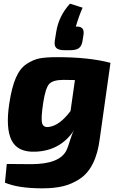

<svg xmlns="http://www.w3.org/2000/svg" viewBox="-20 -823 647 1048"><path d="M363 -549H332Q300 -549 287.5 -561Q275 -573 279 -600L287 -650Q301 -736 362 -803L431 -781Q411 -737 394 -678Q420 -679 429.5 -668Q439 -657 436 -635L430 -597Q425 -570 409.5 -559.5Q394 -549 363 -549ZM583 -480 525 -69Q515 13 487.5 68.5Q460 124 416 153Q372 182 324 193.5Q276 205 212 205Q79 205 7 174L17 72Q49 73 150 73Q306 73 343 -3Q351 -19 362 -56Q373 -93 384 -112Q310 0 173 5Q76 9 43 -57.5Q10 -124 31 -260Q44 -346 66.5 -398Q89 -450 125.5 -474Q162 -498 197 -504.5Q232 -511 292 -511Q466 -511 583 -480ZM389 -386 327 -387Q268 -387 248 -364Q228 -341 216 -263Q203 -178 209.5 -152Q216 -126 246 -130Q305 -137 365 -217Z"/></svg>

Font: Ezarion Extra Bold
Style: Italic
Weight: 800
Italic angle: -8°
Designer: Natanael Gama
Version: Version 1.001;PS 001.001;hotconv 1.0.70;makeotf.lib2.5.58329